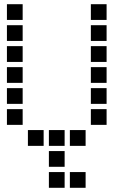

<svg xmlns="http://www.w3.org/2000/svg" viewBox="-20 -708 640 915"><path d="M14 -688Q13 -688 13 -688Q13 -688 13 -687V-614Q13 -613 13 -613Q13 -613 14 -613H87Q88 -613 88 -613Q88 -613 88 -614V-687Q88 -688 88 -688Q88 -688 87 -688ZM414 -688Q413 -688 413 -688Q413 -688 413 -687V-614Q413 -613 413 -613Q413 -613 414 -613H487Q488 -613 488 -613Q488 -613 488 -614V-687Q488 -688 488 -688Q488 -688 487 -688ZM14 -588Q13 -588 13 -588Q13 -588 13 -587V-514Q13 -513 13 -513Q13 -513 14 -513H87Q88 -513 88 -513Q88 -513 88 -514V-587Q88 -588 88 -588Q88 -588 87 -588ZM414 -588Q413 -588 413 -588Q413 -588 413 -587V-514Q413 -513 413 -513Q413 -513 414 -513H487Q488 -513 488 -513Q488 -513 488 -514V-587Q488 -588 488 -588Q488 -588 487 -588ZM14 -488Q13 -488 13 -488Q13 -488 13 -487V-414Q13 -413 13 -413Q13 -413 14 -413H87Q88 -413 88 -413Q88 -413 88 -414V-487Q88 -488 88 -488Q88 -488 87 -488ZM414 -488Q413 -488 413 -488Q413 -488 413 -487V-414Q413 -413 413 -413Q413 -413 414 -413H487Q488 -413 488 -413Q488 -413 488 -414V-487Q488 -488 488 -488Q488 -488 487 -488ZM14 -388Q13 -388 13 -388Q13 -388 13 -387V-314Q13 -313 13 -313Q13 -313 14 -313H87Q88 -313 88 -313Q88 -313 88 -314V-387Q88 -388 88 -388Q88 -388 87 -388ZM414 -388Q413 -388 413 -388Q413 -388 413 -387V-314Q413 -313 413 -313Q413 -313 414 -313H487Q488 -313 488 -313Q488 -313 488 -314V-387Q488 -388 488 -388Q488 -388 487 -388ZM14 -288Q13 -288 13 -288Q13 -288 13 -287V-214Q13 -213 13 -213Q13 -213 14 -213H87Q88 -213 88 -213Q88 -213 88 -214V-287Q88 -288 88 -288Q88 -288 87 -288ZM414 -288Q413 -288 413 -288Q413 -288 413 -287V-214Q413 -213 413 -213Q413 -213 414 -213H487Q488 -213 488 -213Q488 -213 488 -214V-287Q488 -288 488 -288Q488 -288 487 -288ZM14 -188Q13 -188 13 -188Q13 -188 13 -187V-114Q13 -113 13 -113Q13 -113 14 -113H87Q88 -113 88 -113Q88 -113 88 -114V-187Q88 -188 88 -188Q88 -188 87 -188ZM414 -188Q413 -188 413 -188Q413 -188 413 -187V-114Q413 -113 413 -113Q413 -113 414 -113H487Q488 -113 488 -113Q488 -113 488 -114V-187Q488 -188 488 -188Q488 -188 487 -188ZM114 -88Q113 -88 113 -88Q113 -88 113 -87V-14Q113 -13 113 -13Q113 -13 114 -13H187Q188 -13 188 -13Q188 -13 188 -14V-87Q188 -88 188 -88Q188 -88 187 -88ZM214 -88Q213 -88 213 -88Q213 -88 213 -87V-14Q213 -13 213 -13Q213 -13 214 -13H287Q288 -13 288 -13Q288 -13 288 -14V-87Q288 -88 288 -88Q288 -88 287 -88ZM314 -88Q313 -88 313 -88Q313 -88 313 -87V-14Q313 -13 313 -13Q313 -13 314 -13H387Q388 -13 388 -13Q388 -13 388 -14V-87Q388 -88 388 -88Q388 -88 387 -88ZM214 12Q213 12 213 12Q213 12 213 13V86Q213 87 213 87Q213 87 214 87H287Q288 87 288 87Q288 87 288 86V13Q288 12 288 12Q288 12 287 12ZM214 112Q213 112 213 112Q213 112 213 113V186Q213 187 213 187Q213 187 214 187H287Q288 187 288 187Q288 187 288 186V113Q288 112 288 112Q288 112 287 112ZM314 112Q313 112 313 112Q313 112 313 113V186Q313 187 313 187Q313 187 314 187H387Q388 187 388 187Q388 187 388 186V113Q388 112 388 112Q388 112 387 112Z"/></svg>

Font: Doto
Style: Bold
Weight: 700
Monospace: yes
Version: Version 1.000